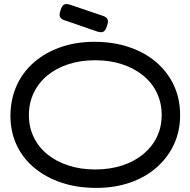

<svg xmlns="http://www.w3.org/2000/svg" viewBox="-20 -900 929 937"><path d="M450 17Q357 17 280.5 -8.5Q204 -34 147.5 -81Q91 -128 61 -192.5Q31 -257 31 -334Q31 -414 60.5 -480.5Q90 -547 145 -595Q200 -643 275 -669.5Q350 -696 441 -696Q533 -696 610 -670Q687 -644 742.5 -596.5Q798 -549 828.5 -483.5Q859 -418 859 -338Q859 -260 829 -195.5Q799 -131 744.5 -83Q690 -35 615 -9Q540 17 450 17ZM444 -73Q517 -73 576.5 -92.5Q636 -112 679 -147.5Q722 -183 745.5 -231.5Q769 -280 769 -339Q769 -398 745.5 -447Q722 -496 678.5 -531.5Q635 -567 575.5 -586.5Q516 -606 445 -606Q373 -606 313.5 -586.5Q254 -567 211 -531.5Q168 -496 144.5 -446.5Q121 -397 121 -338Q121 -280 144.5 -231Q168 -182 211 -147Q254 -112 313.5 -92.5Q373 -73 444 -73ZM455 -746 298 -800Q278 -806 273 -817Q268 -828 275 -849Q282 -872 292.5 -877.5Q303 -883 322 -877L481 -823Q500 -817 505 -805.5Q510 -794 502 -773Q495 -751 485 -745.5Q475 -740 455 -746Z"/></svg>

Font: Fredoka SemiExpanded
Style: Regular
Weight: 400
Width: 6
Designer: Ben Nathan
Foundry: Milena B. Brandão, Ben Nathan
Version: Version 2.001